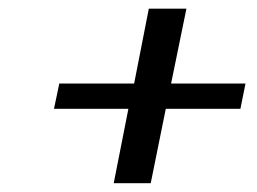

<svg xmlns="http://www.w3.org/2000/svg" viewBox="-20 -453 591 441"><path d="M373 -261.2H543.9L532.2 -203.1H360.8L326.2 -32.2H241.2L274.9 -203.1H104L116.2 -261.2H288.1L321.8 -433.1H408.2Z"/></svg>

Font: Linux Libertine G
Style: Semibold Italic
Weight: 600
Italic angle: -11.5°
Designer: Philipp H. Poll
Foundry: Philipp H. Poll
Version: Version 5.1.1